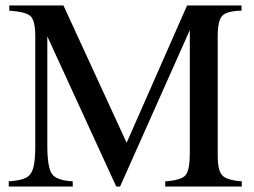

<svg xmlns="http://www.w3.org/2000/svg" viewBox="-20 -682 929 702"><path d="M864 0H584V-19Q643 -23 658.5 -41.5Q674 -60 674 -123V-572L419 0H405L153 -549V-151Q153 -70 170 -46Q187 -22 246 -19V0H12V-19Q56 -22 75 -32Q94 -42 101.5 -67.5Q109 -93 109 -151V-549Q109 -606 92 -622.5Q75 -639 14 -643V-662H212L443 -160L664 -662H863V-643Q809 -642 792.5 -624Q776 -606 776 -550V-112Q776 -59 792.5 -41Q809 -23 864 -19Z"/></svg>

Font: STIX MathJax Main
Style: Regular
Weight: 400
Designer: MicroPress Inc., with final additions and corrections provided by Coen Hoffman, Elsevier (retired)
Version: Version 1.1.1